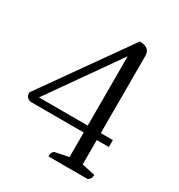

<svg xmlns="http://www.w3.org/2000/svg" viewBox="-158 -761 806 866"><g transform="rotate(30 244.5 -327.5)"><path d="M221 0Q221 -27 237 -31L305 -45V-173H31Q2 -177 2 -207L319 -655Q373 -655 373 -611V-209H436V-173H373V-46L442 -31Q442 -7 424 0ZM51 -209H305V-570Z"/></g></svg>

Font: Petrona Light
Style: Regular
Weight: 300
Designer: Ringo R. Seeber
Foundry: Ringo R. Seeber
Version: Version 2.001; ttfautohint (v1.8.3)